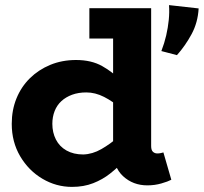

<svg xmlns="http://www.w3.org/2000/svg" viewBox="-20 -718 798 752"><path d="M262 14Q200 14 146 -18Q92 -50 59 -106Q26 -162 26 -233Q26 -287 44.5 -332.5Q63 -378 97 -411.5Q131 -445 177 -464Q223 -483 278 -483Q338 -483 380.5 -459Q423 -435 453 -402.5Q483 -370 503 -342V-238Q482 -267 452 -294Q422 -321 387.5 -338.5Q353 -356 318 -356Q287 -356 262.5 -347Q238 -338 220.5 -322Q203 -306 194 -283Q185 -260 185 -233Q185 -199 199 -171.5Q213 -144 240.5 -128.5Q268 -113 306 -113Q342 -114 377 -134Q412 -154 445 -183Q478 -212 506 -239V-130Q487 -110 463.5 -85.5Q440 -61 411 -38Q382 -15 345 -0.5Q308 14 262 14ZM557 8Q501 8 462 -28Q423 -64 423 -132V-686H572V-146Q572 -130 579 -123.5Q586 -117 596 -117Q604 -117 610 -118.5Q616 -120 620 -121L651 -14Q638 -7 612 0.5Q586 8 557 8ZM330 -567V-686H556V-567ZM642 -698 758 -685Q755 -630 730.5 -584.5Q706 -539 673 -502L612 -518Q624 -549 631 -579.5Q638 -610 641 -640Q644 -670 642 -698Z"/></svg>

Font: BioRhyme ExtraBold
Style: Regular
Weight: 800
Designer: Aoife Mooney
Foundry: Aoife Mooney Type
Version: Version 1.600;gftools[0.9.33]